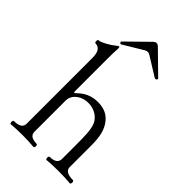

<svg xmlns="http://www.w3.org/2000/svg" viewBox="-264 -972 1063 1063"><g transform="rotate(45 267.5 -440.5)"><path d="M37.6 -8.8Q37.6 -13.7 39.3 -17.3Q41 -21 43.9 -21Q104.5 -21 104.5 -60.5V-575.2Q104.5 -644.5 59.6 -644.5Q56.6 -644.5 54.9 -648.2Q53.2 -651.9 53.2 -656.7Q53.2 -662.1 54.9 -665.5Q56.6 -668.9 59.6 -668.9Q72.3 -668.9 100.8 -684.3Q129.4 -699.7 143.6 -711.9Q159.2 -725.1 164.6 -725.1Q168.9 -725.1 168.9 -711.4Q166.5 -676.8 166.5 -639.2V-370.1L173.3 -368.2Q202.1 -398.4 232.4 -411.6Q262.7 -424.8 300.3 -424.8Q335.4 -424.8 362.8 -411.9Q390.1 -398.9 409.7 -370.6Q426.3 -346.7 434.6 -313.7Q442.9 -280.8 442.9 -224.6V-59.6Q442.9 -21 506.8 -21Q509.8 -21 511.7 -17.3Q513.7 -13.7 513.7 -8.8Q513.7 -3.9 511.7 0Q509.8 3.9 506.8 3.9Q466.3 0 415.5 0Q364.7 0 324.2 3.9Q321.3 3.9 319.6 0.2Q317.9 -3.4 317.9 -8.8Q317.9 -13.7 319.6 -17.3Q321.3 -21 324.2 -21Q380.9 -21 380.9 -61.5V-172.9Q380.9 -226.1 378.9 -256.8Q377 -287.6 371.8 -306.6Q366.7 -325.7 356.9 -339.4Q342.3 -359.9 318.4 -371.8Q294.4 -383.8 265.1 -383.8Q237.3 -383.8 214.6 -372.8Q191.9 -361.8 179.2 -343.8Q166.5 -325.7 166.5 -305.2V-59.6Q166.5 -21 222.2 -21Q225.1 -21 227.1 -17.3Q229 -13.7 229 -8.8Q229 -3.9 227.1 0Q225.1 3.9 222.2 3.9Q182.6 0 133.3 0Q83.5 0 43.9 3.9Q41 3.9 39.3 0.2Q37.6 -3.4 37.6 -8.8ZM160.6 -739.7Q158.7 -739.7 155.3 -743.2Q152.3 -746.1 152.3 -749.5Q152.3 -752 153.8 -753.4L277.3 -874.5Q287.6 -885.3 297.4 -885.3Q307.6 -885.3 317.9 -874.5L441.4 -753.4Q443.8 -751 443.8 -749Q443.8 -746.6 439.5 -742.2Q436 -739.3 432.6 -739.3Q430.2 -739.3 426.8 -741.2L313.5 -811.5Q305.7 -815.9 297.4 -815.9Q289.6 -815.9 281.2 -811.5L164.6 -741.2Q163.6 -740.7 162.8 -740.2Q162.1 -739.7 160.6 -739.7Z"/></g></svg>

Font: JuniusX Light
Style: Regular
Weight: 300
Designer: Peter S. Baker
Foundry: Briery Creek Software
Version: Version 1.008